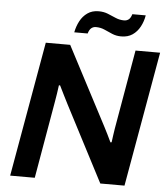

<svg xmlns="http://www.w3.org/2000/svg" viewBox="-58 -920 848 972"><g transform="rotate(5 366.0 -434.0)"><path d="M30 0 151 -686H275L484 -287Q491 -274 502 -251.5Q513 -229 521 -212L527 -213Q529 -229 532 -250Q535 -271 537 -283L607 -686H732L611 0H488L289 -383Q280 -400 266 -428.5Q252 -457 242 -477H236Q234 -460 230 -434.5Q226 -409 223 -392L155 0ZM290 -751Q296 -782 310 -808.5Q324 -835 347.5 -851.5Q371 -868 404 -868Q430 -868 451 -859.5Q472 -851 492.5 -842Q513 -833 536 -833Q549 -833 559 -840.5Q569 -848 575 -868H643Q638 -837 623.5 -810Q609 -783 585.5 -767Q562 -751 528 -751Q503 -751 482 -760Q461 -769 441 -778Q421 -787 397 -787Q384 -787 374 -779Q364 -771 358 -751Z"/></g></svg>

Font: Archivo Variable SemiBold
Style: Italic
Weight: 600
Italic angle: -10°
Designer: Hector Gatti
Foundry: Omnibus-Type
Version: Version 2.001